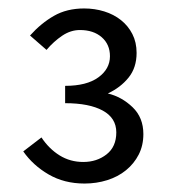

<svg xmlns="http://www.w3.org/2000/svg" viewBox="-20 -817 407 454"><path d="M180 -383Q132 -383 95 -404.5Q58 -426 35 -459L78 -492Q96 -465 121 -449.5Q146 -434 177 -434Q209 -434 232 -452Q255 -470 255 -504Q255 -538 223 -555.5Q191 -573 134 -573V-614Q185 -614 212.5 -634Q240 -654 240 -684Q240 -712 220.5 -729Q201 -746 169 -746Q147 -746 127 -732.5Q107 -719 90 -699L51 -733Q77 -762 107.5 -779.5Q138 -797 179 -797Q204 -797 226.5 -790Q249 -783 266 -769.5Q283 -756 293 -736.5Q303 -717 303 -692Q303 -657 284 -633.5Q265 -610 235 -596Q268 -588 293.5 -563.5Q319 -539 319 -500Q319 -473 308 -451.5Q297 -430 278 -414.5Q259 -399 233.5 -391Q208 -383 180 -383Z"/></svg>

Font: Giro Regular
Style: Regular
Weight: 400
Designer: Paul D. Hunt
Foundry: Adobe Systems Incorporated
Version: Version 1.000;PS 1.0;hotconv 1.0.88;makeotf.lib2.5.647800